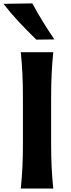

<svg xmlns="http://www.w3.org/2000/svg" viewBox="-42 -1084 410 1104"><path d="M77.6 0Q84 -64 86.9 -123.5Q89.8 -183.1 89.8 -256.8V-522Q89.8 -597.2 86.9 -658Q84 -718.8 77.6 -783.7H264.2Q257.8 -718.8 254.9 -658Q252 -597.2 252 -522V-256.8Q252 -183.1 254.9 -123.5Q257.8 -64 264.2 0ZM167 -856Q115.2 -906.2 67.1 -957.5Q19 -1008.8 -22 -1062L144 -1064.5Q171.9 -1012.7 203.6 -960.9Q235.4 -909.2 270.5 -857.4Z"/></svg>

Font: Pinar DS4-SemiBold
Style: Regular
Weight: 600
Designer: Amin Abedi
Version: Version 2.000